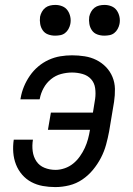

<svg xmlns="http://www.w3.org/2000/svg" viewBox="-20 -753 540 781"><path d="M205 8Q179 8 154 3.5Q129 -1 107.5 -12.5Q86 -24 70 -42.5Q54 -61 45 -84Q36 -107 34 -133Q32 -159 36 -185H114Q110 -161 113 -138Q116 -115 128 -97Q140 -79 161 -70.5Q182 -62 206 -62Q224 -62 243 -68.5Q262 -75 277.5 -87.5Q293 -100 305 -117Q317 -134 325 -151.5Q333 -169 338 -187.5Q343 -206 346 -225H175L187 -295H358L367 -351Q370 -373 367 -394.5Q364 -416 350.5 -431Q337 -446 316 -452Q295 -458 273 -458Q251 -458 228.5 -452Q206 -446 187.5 -431Q169 -416 157.5 -395Q146 -374 142 -352L141 -349H63L64 -354Q68 -378 77.5 -401Q87 -424 101.5 -445Q116 -466 135.5 -482.5Q155 -499 178 -509.5Q201 -520 225 -524Q249 -528 273 -528Q299 -528 324.5 -524Q350 -520 372 -509Q394 -498 411 -480.5Q428 -463 437.5 -440Q447 -417 447.5 -391.5Q448 -366 444 -339L424 -219Q419 -192 411.5 -164.5Q404 -137 390.5 -111Q377 -85 358 -62Q339 -39 314.5 -22.5Q290 -6 261.5 1Q233 8 205 8ZM404 -608Q389 -608 375.5 -613Q362 -618 354 -629.5Q346 -641 343.5 -655.5Q341 -670 343 -685Q345 -695 350.5 -705Q356 -715 364.5 -721.5Q373 -728 383.5 -730.5Q394 -733 405 -733Q420 -733 433.5 -727.5Q447 -722 455 -710.5Q463 -699 466 -684.5Q469 -670 466 -655Q464 -645 458.5 -635Q453 -625 444.5 -618.5Q436 -612 425.5 -610Q415 -608 404 -608ZM204 -608Q189 -608 175.5 -613Q162 -618 154 -629.5Q146 -641 143.5 -655.5Q141 -670 143 -685Q145 -695 150.5 -705Q156 -715 164.5 -721.5Q173 -728 183.5 -730.5Q194 -733 205 -733Q220 -733 233.5 -727.5Q247 -722 255 -710.5Q263 -699 266 -684.5Q269 -670 266 -655Q264 -645 258.5 -635Q253 -625 244.5 -618.5Q236 -612 225.5 -610Q215 -608 204 -608Z"/></svg>

Font: Iosevka Curly
Style: Italic
Weight: 400
Italic angle: -9°
Monospace: yes
Designer: Belleve Invis
Foundry: Belleve Invis
Version: Version 22.1.2; ttfautohint (v1.8.4)